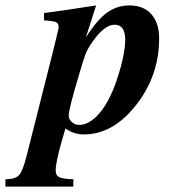

<svg xmlns="http://www.w3.org/2000/svg" viewBox="-116 -482 633 707"><path d="M201 -347H202Q243 -411 279.5 -436.5Q316 -462 360 -462Q413 -462 441.5 -429.5Q470 -397 470 -341Q470 -203 385 -95Q300 13 193 13Q155 13 125 -9L113 32Q89 115 89 146Q89 164 102.5 170.5Q116 177 154 178V205H-96V178Q-60 178 -46 163Q-32 148 -18 92L78 -288Q100 -376 100 -382Q100 -396 90 -400.5Q80 -405 46 -407V-434Q97 -440 238 -462ZM306 -391Q266 -391 219 -320Q206 -301 199 -283Q192 -265 175 -207Q137 -79 137 -58Q137 -43 148.5 -32.5Q160 -22 176 -22Q206 -22 238 -52Q284 -97 314.5 -189Q345 -281 345 -336Q345 -391 306 -391Z"/></svg>

Font: STIX MathJax Alphabets
Style: Bold Italic
Weight: 700
Italic angle: -16.33°
Designer: MicroPress Inc., with final additions and corrections provided by Coen Hoffman, Elsevier (retired)
Version: Version 1.1.1